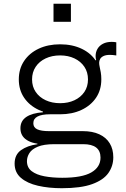

<svg xmlns="http://www.w3.org/2000/svg" viewBox="-20 -777 666 1018"><path d="M307.8 220.9Q238 220.9 181.1 207.8Q124.3 194.7 90.9 166Q57.5 137.3 57.5 90.4Q57.5 43.4 91.3 19.2Q125.1 -5 178.5 -12.4V-21.2L267.7 -12.6Q212 -12.5 180.4 0.8Q148.8 14 135.9 34.6Q122.9 55.3 122.9 77.4Q122.9 111.4 147.9 130.5Q172.9 149.6 215.3 157.6Q257.6 165.6 310.1 165.6Q415.4 165.6 464.2 137.2Q512.9 108.9 512.9 58.7Q512.9 -12.6 420.9 -12.6H217.2Q156.8 -12.6 122.5 -34.3Q88.3 -56 88.3 -97.1Q88.3 -135.8 119.4 -156.8Q150.6 -177.7 208 -181.8V-196.9L298.8 -171H244.3Q201.5 -171 179.1 -159.3Q156.7 -147.7 156.7 -123.7Q156.7 -101.2 177.3 -91.5Q198 -81.7 240.1 -81.7H418.9Q470.4 -81.7 506.7 -64.9Q542.9 -48.2 561.8 -17.1Q580.7 13.9 580.7 56.8Q580.7 103.2 554.6 140.4Q528.4 177.5 468.7 199.2Q409 220.9 307.8 220.9ZM298.8 -171Q235.7 -171 186.1 -194Q136.4 -217 108.1 -258.5Q79.7 -300.1 79.7 -355.9Q79.7 -411.9 107.8 -453.8Q135.9 -495.7 185.3 -518.9Q234.7 -542.1 298.8 -542.1Q364.3 -542.1 414.6 -517.7Q464.9 -493.2 491.4 -449.6Q504.3 -429.7 510.7 -406.2Q517.2 -382.8 517.2 -355.9Q517.2 -300.1 489.1 -258.5Q460.9 -217 411.6 -194Q362.4 -171 298.8 -171ZM298.8 -229.9Q341.4 -229.9 374.8 -245.5Q408.2 -261.2 427.4 -289.5Q446.5 -317.8 446.5 -355.9Q446.5 -394.2 427.4 -422.8Q408.2 -451.5 374.8 -467.3Q341.4 -483.2 298.8 -483.2Q255.6 -483.2 222 -467.3Q188.3 -451.5 169.2 -422.8Q150 -394.2 150 -355.9Q150 -317.8 169.3 -289.5Q188.6 -261.2 222.3 -245.5Q256 -229.9 298.8 -229.9ZM517.2 -355.9 491.8 -414.5 470.2 -450.3 489.9 -458.5Q488.4 -463.6 487.6 -468.9Q486.9 -474.1 486.9 -479.8Q486.9 -500.8 496.9 -517.9Q506.8 -535 526 -545Q545.2 -555 572.3 -555Q579.3 -555 585.2 -554.4Q591.1 -553.9 596.6 -552.7V-483Q586.9 -484.5 579 -485.2Q571.1 -486 563.2 -486Q541.8 -486 529.2 -480Q516.6 -474.1 511.2 -464.7Q505.7 -455.3 505.7 -444.7Q505.7 -434.2 508.6 -421.9Q511.5 -409.5 514.3 -393.4Q517.2 -377.3 517.2 -355.9ZM263.7 -757.2H356V-661.3H263.7Z"/></svg>

Font: Hepta Slab ExtraLight
Style: Regular
Weight: 200
Designer: Michael LaGattuta
Foundry: Michael LaGattuta
Version: Version 1.100